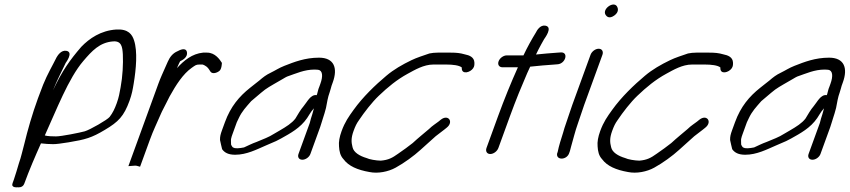

<svg xmlns="http://www.w3.org/2000/svg" viewBox="-20 -693 3713 839"><path d="M344.1 -426.5C381.8 -470.6 415.7 -507.7 474 -512.1C511.4 -515.1 514.8 -487.5 516.8 -455.7C518.7 -414.4 516 -359 507 -311.3C502.2 -286 499.9 -269.1 490.1 -242C480.8 -216.4 472.6 -199.7 459.1 -182.1C450 -169.9 372.9 -125.7 350.4 -119.2C329.1 -113.3 248.4 -97 224.8 -97C213.5 -97 187.6 -97.4 175.8 -101.1C226.3 -211.6 279 -350.5 344.1 -426.5ZM40.7 91.5 34.9 107.5C27.3 128.4 54 125.4 56.8 125.4C57.4 125.4 79 129.2 86.1 109.5C107.5 50.8 132.8 -7.9 159 -66.5C174.2 -64.4 198.1 -63.1 212.1 -63.1C225.7 -63.1 247.4 -65.8 279.8 -71.1C353.5 -83.3 380.8 -91 437.9 -125.3C497.9 -160.8 521.3 -185 545.9 -252.5C556.6 -281.9 560 -302.5 564.3 -328.4C574.7 -391 581.7 -468.3 565.8 -516.5C557.6 -541.9 541.3 -567.1 488 -564C420.5 -559.7 370.2 -524.7 335.3 -488.5C285.7 -431.1 251.2 -383 211.7 -298.4C228.6 -342 250.1 -381.5 267.1 -418.1C267.8 -419.5 302.3 -464.6 270.6 -470.8C247.3 -475.3 232.3 -450.8 227.4 -442.8C209 -405.3 187.6 -370.2 168.5 -323C162.6 -306.6 155.2 -287 145.9 -263.4C120.6 -194.1 101.1 -125.5 85.9 -62.8C77.7 -33.6 72.8 -7.8 62.9 19.5L62.8 19.8L62.7 20.2C55.4 43.6 48.3 70.6 40.7 91.5Z M753.2 -395.2 762.5 -416.4C764.6 -420.8 766.6 -424.3 767.4 -425.6C777.4 -430 800.8 -443 797 -464.5C792.9 -487.9 765.5 -474.6 755.8 -469.2C734.7 -460.3 722.2 -443.8 713.3 -423.7L701.9 -398C692.3 -376 681.6 -353.4 672.2 -327.6L541 33L567.7 31H573.7C576.1 31 575.5 31 577.4 31.5L592.1 35.5L634.5 -81C651.4 -127.4 662.2 -146.7 683.5 -196.5C684.7 -199.6 686.1 -202.8 687.8 -205.9C703.7 -235.5 714.8 -260.2 721.2 -271.6C749.2 -322.2 779.9 -369.9 817.6 -396.5C833.5 -407.6 836.6 -411 851.1 -411H865C865.2 -411 869.3 -410 874.5 -407.1C888.2 -399.5 891.1 -393.3 899.2 -380.7C907.3 -368 927.5 -373.9 939 -383.4C949.4 -392.1 949.6 -418.3 949.6 -418.3C940.6 -432.5 920.4 -463 885 -463H867.4C819.5 -458.3 784.2 -429.1 753.2 -395.2Z M995.8 -106.5 1014.7 -158.6C1017.1 -163.4 1019.9 -169.1 1022.9 -175.8C1037.2 -206.9 1054.9 -224.8 1077.6 -251C1085.6 -258.3 1111.5 -280 1120.6 -287.4L1138.1 -301.4C1157.5 -315.6 1192.5 -334 1217.8 -349.2C1223 -352.3 1229.2 -356.1 1234.4 -358.4C1274.4 -372 1309.5 -389 1355.1 -389C1359.8 -389 1365.2 -388.7 1370.2 -388.1C1389.5 -385.2 1392.5 -361.3 1379.8 -326.5L1375.4 -314.2C1369.4 -301 1369 -291.2 1365.8 -282.5C1365.3 -281 1364.6 -279 1364 -277.2C1337.3 -281.7 1321.8 -246.6 1306.7 -229.1C1293 -213.3 1282.2 -193.7 1270.8 -174.9C1255.1 -154.4 1231.1 -139.6 1202.7 -123L1176.4 -107.7C1155.9 -94.2 1129.6 -84.6 1101 -72.7C1081.4 -65.9 1063.7 -56.5 1046.3 -48.8C1040.4 -47.3 1024.2 -45 1017.9 -45C1012.9 -45 1009.7 -45.2 1006.1 -45.7L997.7 -48.9C994.2 -52 989.7 -60 989.7 -61.5C990 -69.4 988.2 -82.9 990.2 -88.5L990.6 -89.5C991.2 -92.9 992.6 -97.9 995.8 -106.5ZM1374 -441C1313.1 -441 1265.5 -422.1 1222.8 -405.4C1198.8 -396 1183.9 -385.4 1163 -375.3C1142.6 -365.5 1130.4 -356 1112.8 -340.9L1096.4 -328C1090.7 -323.5 1082.7 -317.2 1072.4 -309C1025.7 -271.9 987.8 -227.5 963 -159.3L950.2 -124.3C943.6 -106.1 941.1 -96.4 941.4 -81.2C941.5 -78.5 950.6 -41.1 950.6 -41.1C961.1 -25.9 978.1 -16.8 1007.6 -16.8C1057.8 -16.8 1101.6 -39.9 1142.1 -57.4L1163.6 -66.7C1179.7 -73 1193.5 -79.6 1208.1 -87.8C1248.6 -110.4 1292.5 -133.9 1322 -177L1331.7 -192.4C1338.5 -203.4 1341.9 -208.4 1351.8 -219.8C1351.5 -218.9 1351.2 -217.7 1351 -217L1344.8 -194.3C1342.7 -187 1340.7 -180.6 1338.8 -175.4L1338.6 -174.8L1333.7 -155.9L1284.3 -20.1C1279.4 -6.7 1286.3 5 1301.2 5C1316.1 5 1331.4 -6.7 1336.3 -20.1L1379 -137.5C1381.9 -145.3 1383.9 -151.6 1385.8 -158.9C1387.5 -163.6 1389.5 -169.8 1391.1 -176C1393.2 -181.8 1396 -190.7 1398.1 -198.1L1404.5 -221.3C1409.5 -246.5 1412 -266.6 1420.9 -290.9C1425.5 -303.5 1426.2 -310.9 1428.9 -318.4L1434 -332.6C1457.1 -395.8 1440.1 -441 1374 -441Z M2053 -420.1C2051.8 -443.2 2031.6 -451.5 2010.1 -455.7C1990.8 -461.3 1974.5 -463 1949.6 -463H1892.6C1879.9 -463 1867.9 -461.7 1856.5 -459.4C1832.2 -450.9 1800.7 -441.2 1777.6 -429.8C1738.3 -410.9 1700.4 -389.2 1668.3 -362C1620.4 -321.9 1565.6 -269.4 1525.2 -213C1504 -183.5 1487.4 -160.6 1472.6 -119.9C1463.5 -94.8 1459.5 -73 1461.4 -53.4C1462.7 -32.3 1466.4 -12.7 1481.3 3C1503.1 32.6 1541.7 49.6 1594.8 58.8C1631.4 66.3 1676.7 57.6 1709.3 39.4C1746.5 18.9 1788.2 -11.4 1817.6 -38.2C1838.8 -58.2 1861.2 -76.5 1883.9 -97.8C1896.3 -107.7 1907.2 -115.3 1922.2 -127.2L1932.1 -135.2C1963.9 -160.4 1938.7 -195.7 1906 -169.8L1896 -161.7C1883 -151.3 1870.9 -145.2 1854.2 -128.8C1832.7 -110.4 1807.7 -90.5 1783.1 -67.7C1767.8 -55.4 1739.1 -34.4 1719.4 -21.1C1694.3 -3.1 1677.3 6.1 1644.1 9C1623.5 8.8 1592.3 3.2 1582.4 -2.2C1551.1 -11.4 1525.3 -27.2 1520.5 -49.8C1515.2 -70.4 1513.4 -89.1 1525 -120.8C1532.3 -141 1538.4 -153.7 1548.5 -167.7C1571.6 -202.3 1606.1 -246.8 1634.9 -274.2C1674.7 -312.2 1714.2 -344.9 1761.5 -370.7C1792.9 -387.8 1831.8 -411 1873.6 -411H1930.7C1957.1 -411 1986.4 -407.9 1997.9 -398.2C1997.9 -397.9 1997.8 -396 1997.9 -392.9C1999.2 -367.1 2034.5 -375.7 2047.6 -394.8C2054 -404 2053.1 -413.1 2053 -420.1Z M2175.7 -399H2243.1C2212.9 -331.8 2183.3 -259 2156.5 -185.5L2105.9 -46.5C2100.8 -32.4 2107.4 -20 2122.3 -20C2137.2 -20 2152.8 -32.4 2157.9 -46.5L2208.5 -185.5C2220.7 -218.9 2234.1 -253.8 2247 -285.8C2264.4 -325.1 2278.5 -363.9 2296.8 -401.7C2332.2 -405.6 2367.5 -408.6 2403 -411L2415.5 -412C2450.6 -413.6 2465.7 -464 2432.4 -464H2431.9L2417.1 -463C2385.1 -460.6 2356 -458.4 2322.2 -454.8C2329.9 -470.8 2337.5 -486.1 2345.1 -499.5L2357.5 -521.6C2361.2 -527.3 2396.9 -574.3 2363.6 -580.8C2340.4 -585.3 2325.9 -559.7 2321.6 -550.7C2303.2 -520.7 2285.2 -488.6 2267.4 -451H2194.7C2180.5 -451 2164.1 -439.9 2158.7 -425C2153.3 -410.1 2161.6 -399 2175.7 -399Z M2480.8 -234.6C2471.4 -208.8 2461.3 -175.6 2452.8 -152.1C2448.6 -140.5 2444.4 -127 2440.7 -113.4C2432 -85.5 2422.5 -57.3 2416.9 -28.9L2414.5 -22.3C2408.8 8.4 2458.8 7.9 2468.1 -26.6L2470.3 -32.6C2471.3 -37.2 2472.9 -43.5 2475.8 -53.4C2484.9 -84.2 2493.4 -120.7 2504.8 -152.1C2514 -177.5 2523.5 -208.9 2532.8 -234.6L2612.5 -453.5C2617.6 -467.6 2611 -480 2596.1 -480C2581.3 -480 2565.6 -467.6 2560.5 -453.5ZM2664 -624.9C2687 -641.2 2679.9 -659.1 2675.9 -665.3C2660.6 -689.4 2609.8 -653.3 2626.5 -627.8C2630.1 -622.1 2641.3 -608.9 2664 -624.9Z M3183 -420.1C3181.8 -443.2 3161.6 -451.5 3140.1 -455.7C3120.8 -461.3 3104.5 -463 3079.6 -463H3022.6C3009.9 -463 2997.9 -461.7 2986.5 -459.4C2962.2 -450.9 2930.7 -441.2 2907.6 -429.8C2868.3 -410.9 2830.4 -389.2 2798.3 -362C2750.4 -321.9 2695.6 -269.4 2655.2 -213C2634 -183.5 2617.4 -160.6 2602.6 -119.9C2593.5 -94.8 2589.5 -73 2591.4 -53.4C2592.7 -32.3 2596.4 -12.7 2611.3 3C2633.1 32.6 2671.7 49.6 2724.8 58.8C2761.4 66.3 2806.7 57.6 2839.3 39.4C2876.5 18.9 2918.2 -11.4 2947.6 -38.2C2968.8 -58.2 2991.2 -76.5 3013.9 -97.8C3026.3 -107.7 3037.2 -115.3 3052.2 -127.2L3062.1 -135.2C3093.9 -160.4 3068.7 -195.7 3036 -169.8L3026 -161.7C3013 -151.3 3000.9 -145.2 2984.2 -128.8C2962.7 -110.4 2937.7 -90.5 2913.1 -67.7C2897.8 -55.4 2869.1 -34.4 2849.4 -21.1C2824.3 -3.1 2807.3 6.1 2774.1 9C2753.5 8.8 2722.3 3.2 2712.4 -2.2C2681.1 -11.4 2655.3 -27.2 2650.5 -49.8C2645.2 -70.4 2643.4 -89.1 2655 -120.8C2662.3 -141 2668.4 -153.7 2678.5 -167.7C2701.6 -202.3 2736.1 -246.8 2764.9 -274.2C2804.7 -312.2 2844.2 -344.9 2891.5 -370.7C2922.9 -387.8 2961.8 -411 3003.6 -411H3060.7C3087.1 -411 3116.4 -407.9 3127.9 -398.2C3127.9 -397.9 3127.8 -396 3127.9 -392.9C3129.2 -367.1 3164.5 -375.7 3177.6 -394.8C3184 -404 3183.1 -413.1 3183 -420.1Z M3224.8 -106.5 3243.7 -158.6C3246.1 -163.4 3248.9 -169.1 3251.9 -175.8C3266.2 -206.9 3283.9 -224.8 3306.6 -251C3314.6 -258.3 3340.5 -280 3349.6 -287.4L3367.1 -301.4C3386.5 -315.6 3421.5 -334 3446.8 -349.2C3452 -352.3 3458.2 -356.1 3463.4 -358.4C3503.4 -372 3538.5 -389 3584.1 -389C3588.8 -389 3594.2 -388.7 3599.2 -388.1C3618.5 -385.2 3621.5 -361.3 3608.8 -326.5L3604.4 -314.2C3598.4 -301 3598 -291.2 3594.8 -282.5C3594.3 -281 3593.6 -279 3593 -277.2C3566.3 -281.7 3550.8 -246.6 3535.7 -229.1C3522 -213.3 3511.2 -193.7 3499.8 -174.9C3484.1 -154.4 3460.1 -139.6 3431.7 -123L3405.4 -107.7C3384.9 -94.2 3358.6 -84.6 3330 -72.7C3310.4 -65.9 3292.7 -56.5 3275.3 -48.8C3269.4 -47.3 3253.2 -45 3246.9 -45C3241.9 -45 3238.7 -45.2 3235.1 -45.7L3226.7 -48.9C3223.2 -52 3218.7 -60 3218.7 -61.5C3219 -69.4 3217.2 -82.9 3219.2 -88.5L3219.6 -89.5C3220.2 -92.9 3221.6 -97.9 3224.8 -106.5ZM3603 -441C3542.1 -441 3494.5 -422.1 3451.8 -405.4C3427.8 -396 3412.9 -385.4 3392 -375.3C3371.6 -365.5 3359.4 -356 3341.8 -340.9L3325.4 -328C3319.7 -323.5 3311.7 -317.2 3301.4 -309C3254.7 -271.9 3216.8 -227.5 3192 -159.3L3179.2 -124.3C3172.6 -106.1 3170.1 -96.4 3170.4 -81.2C3170.5 -78.5 3179.6 -41.1 3179.6 -41.1C3190.1 -25.9 3207.1 -16.8 3236.6 -16.8C3286.8 -16.8 3330.6 -39.9 3371.1 -57.4L3392.6 -66.7C3408.7 -73 3422.5 -79.6 3437.1 -87.8C3477.6 -110.4 3521.5 -133.9 3551 -177L3560.7 -192.4C3567.5 -203.4 3570.9 -208.4 3580.8 -219.8C3580.5 -218.9 3580.2 -217.7 3580 -217L3573.8 -194.3C3571.7 -187 3569.7 -180.6 3567.8 -175.4L3567.6 -174.8L3562.7 -155.9L3513.3 -20.1C3508.4 -6.7 3515.3 5 3530.2 5C3545.1 5 3560.4 -6.7 3565.3 -20.1L3608 -137.5C3610.9 -145.3 3612.9 -151.6 3614.8 -158.9C3616.5 -163.6 3618.5 -169.8 3620.1 -176C3622.2 -181.8 3625 -190.7 3627.1 -198.1L3633.5 -221.3C3638.5 -246.5 3641 -266.6 3649.9 -290.9C3654.5 -303.5 3655.2 -310.9 3657.9 -318.4L3663 -332.6C3686.1 -395.8 3669.1 -441 3603 -441Z"/></svg>

Font: Take Off
Style: Moose
Weight: 400
Foundry: Cannot Into Space Fonts
Version: Version 0.89